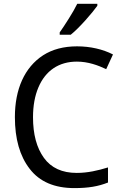

<svg xmlns="http://www.w3.org/2000/svg" viewBox="-20 -964 634 994"><path d="M377.9 -645C436.5 -645 487.3 -626 529.8 -606L564.9 -682.1C512.7 -709 447.3 -724.1 378.9 -724.1C309.6 -724.1 251 -708.5 203.1 -677.7C106.9 -615.2 57.1 -502 57.1 -357.9C57.1 -245.1 82.5 -155.8 133.8 -89.8C184.6 -23.4 261.7 9.8 365.2 9.8C438 9.8 488.3 1 539.1 -19V-97.2C486.8 -81.1 434.1 -68.8 377 -68.8C301.8 -68.8 245.1 -94.7 207.5 -146.5C169.9 -198.2 150.9 -268.6 150.9 -356.9C150.9 -416 160.2 -467.8 178.7 -511.2C215.3 -598.1 284.7 -645 377.9 -645ZM379.9 -944.3C368.7 -921.4 354 -896 335.9 -867.2C317.9 -838.4 302.2 -814.9 289.1 -796.4V-784.2H346.2C390.1 -818.8 460 -899.9 483.9 -934.1V-944.3Z"/></svg>

Font: Avrile Sans
Style: Regular
Weight: 400
Designer: Monotype Design Team, Google (font), Stefan Peev (BGR Cyrillic), Cristiano Sobral (main changes)
Foundry: The Avrile Sans Project Authors
Version: Version 3.110